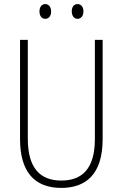

<svg xmlns="http://www.w3.org/2000/svg" viewBox="-20 -909 600 939"><path d="M173 -853C173 -833 183 -817 201 -817C219 -817 230 -831 230 -853C230 -874 219 -889 201 -889C183 -889 173 -873 173 -853ZM331 -854C331 -833 341 -817 359 -817C377 -817 388 -832 388 -854C388 -875 377 -889 359 -889C341 -889 331 -874 331 -854ZM482 -228V-714H444V-229C444 -82 380 -26 280 -26C176 -26 116 -87 116 -231V-714H78V-229C78 -67 150 10 280 10C399 10 482 -56 482 -228Z"/></svg>

Font: Noto Sans Sinhala UI Condensed ExtraLight
Style: Regular
Weight: 200
Width: 3
Designer: Jelle Bosma - Monotype Design Team
Foundry: Monotype Imaging Inc.
Version: Version 2.006